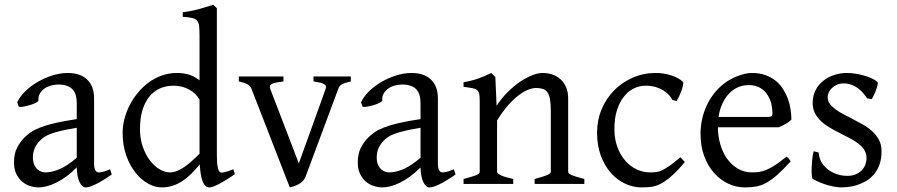

<svg xmlns="http://www.w3.org/2000/svg" viewBox="-20 -777 3788 811"><path d="M171.9 -48.8Q201.2 -48.8 234.1 -63.7Q267.1 -78.6 304.2 -110.8V-237.3Q263.2 -230.5 236.6 -224.1Q210 -217.8 192.9 -211.2Q175.8 -204.6 165.5 -197.3Q155.3 -189.9 147.5 -181.6Q134.8 -168.5 127 -151.6Q119.1 -134.8 119.1 -111.8Q119.1 -92.3 125 -80.1Q130.9 -67.9 139.2 -60.8Q147.5 -53.7 156.5 -51.3Q165.5 -48.8 171.9 -48.8ZM452.1 -40Q410.6 -11.2 383.5 1.7Q356.4 14.6 342.8 14.6Q326.7 14.6 315.9 -7.8Q305.2 -30.3 304.2 -69.8Q282.2 -47.9 260.3 -31.7Q238.3 -15.6 217.3 -5.4Q196.3 4.9 177.5 9.8Q158.7 14.6 143.1 14.6Q125.5 14.6 106.9 8.8Q88.4 2.9 73.5 -9.8Q58.6 -22.5 48.8 -42.5Q39.1 -62.5 39.1 -90.8Q39.1 -127.9 52 -152.8Q64.9 -177.7 83 -195.8Q94.7 -207.5 109.6 -218Q124.5 -228.5 149.2 -238.3Q173.8 -248 210.9 -256.8Q248 -265.6 304.2 -273.9V-342.8Q304.2 -359.4 300.3 -373.8Q296.4 -388.2 287.1 -398.7Q277.8 -409.2 262 -414.8Q246.1 -420.4 222.2 -419.9Q206.5 -419.4 191.4 -414.6Q176.3 -409.7 165 -400.9Q153.8 -392.1 147.5 -380.1Q141.1 -368.2 142.6 -353.5Q143.1 -349.1 132.6 -343.5Q122.1 -337.9 107.7 -333.5Q93.3 -329.1 79.3 -326.7Q65.4 -324.2 59.6 -325.7L52.7 -344.7Q64 -369.1 86.9 -391.6Q109.9 -414.1 139.4 -431.2Q168.9 -448.2 201.9 -458.5Q234.9 -468.8 265.6 -468.8Q319.3 -468.8 348.4 -440.7Q377.4 -412.6 377.4 -362.3V-86.9Q377.4 -66.4 382.8 -57.6Q388.2 -48.8 397 -48.8Q403.8 -48.8 414.6 -51.3Q425.3 -53.7 444.8 -62Z M972.2 -41Q949.7 -25.9 932.4 -15.4Q915 -4.9 902.1 1.7Q889.2 8.3 879.9 11.5Q870.6 14.6 863.8 14.6Q847.7 14.6 837.4 -7.3Q827.1 -29.3 823.7 -82.5Q805.2 -60.1 786.9 -42Q768.6 -23.9 749.3 -11.5Q730 1 708.5 7.8Q687 14.6 662.1 14.6Q634.8 14.6 606 -1.2Q577.1 -17.1 553 -46.9Q528.8 -76.7 513.4 -119.6Q498 -162.6 498 -216.8Q498 -244.6 505.6 -274.4Q513.2 -304.2 527.3 -332Q541.5 -359.9 562 -384.8Q582.5 -409.7 607.9 -428.5Q633.3 -447.3 663.6 -458Q693.8 -468.8 728 -468.8Q751 -468.8 773.7 -463.1Q796.4 -457.5 822.8 -438V-622.1Q822.8 -648.9 821.3 -664.8Q819.8 -680.7 813 -689.2Q806.2 -697.8 792 -700.9Q777.8 -704.1 752 -706.1V-725.1Q792 -730.5 823.7 -739.5Q855.5 -748.5 880.9 -756.8L896 -742.2V-124Q896 -106.9 896.7 -94.7Q897.5 -82.5 898.9 -74.2Q900.4 -65.9 902.3 -60.5Q904.3 -55.2 907.2 -51.8Q911.6 -46.4 924.1 -48.6Q936.5 -50.8 965.8 -62ZM822.8 -127.4V-356.4Q806.6 -384.3 777.3 -399.7Q748 -415 712.9 -415Q681.6 -415 655.8 -403.6Q629.9 -392.1 611.1 -369.1Q592.3 -346.2 581.8 -312Q571.3 -277.8 571.3 -231.9Q571.3 -190.4 583.3 -156.5Q595.2 -122.6 613.8 -98.6Q632.3 -74.7 654.5 -61.8Q676.8 -48.8 696.8 -48.8Q713.4 -48.8 729.5 -55.7Q745.6 -62.5 761.2 -73.5Q776.9 -84.5 792.2 -98.6Q807.6 -112.8 822.8 -127.4Z M1461.9 -433.1Q1447.3 -429.7 1438 -426.8Q1428.7 -423.8 1422.9 -420.2Q1417 -416.5 1413.8 -411.9Q1410.6 -407.2 1408.2 -399.9L1270 -28.8Q1265.6 -18.1 1257.3 -10.5Q1249 -2.9 1239.3 2.2Q1229.5 7.3 1220 10.3Q1210.4 13.2 1204.1 14.6L1043 -399.9Q1038.6 -413.6 1025.9 -420.7Q1013.2 -427.7 988.8 -433.1V-454.1H1177.2V-433.1Q1158.2 -430.7 1146.2 -428.2Q1134.3 -425.8 1127.7 -422.1Q1121.1 -418.5 1120.1 -413.1Q1119.1 -407.7 1122.1 -399.9L1242.2 -86.9L1355 -399.9Q1357.4 -407.2 1356.7 -412.4Q1356 -417.5 1350.1 -421.1Q1344.2 -424.8 1333.3 -427.5Q1322.3 -430.2 1304.2 -433.1V-454.1H1461.9Z M1624 -48.8Q1653.3 -48.8 1686.3 -63.7Q1719.2 -78.6 1756.3 -110.8V-237.3Q1715.3 -230.5 1688.7 -224.1Q1662.1 -217.8 1645 -211.2Q1627.9 -204.6 1617.7 -197.3Q1607.4 -189.9 1599.6 -181.6Q1586.9 -168.5 1579.1 -151.6Q1571.3 -134.8 1571.3 -111.8Q1571.3 -92.3 1577.1 -80.1Q1583 -67.9 1591.3 -60.8Q1599.6 -53.7 1608.6 -51.3Q1617.7 -48.8 1624 -48.8ZM1904.3 -40Q1862.8 -11.2 1835.7 1.7Q1808.6 14.6 1794.9 14.6Q1778.8 14.6 1768.1 -7.8Q1757.3 -30.3 1756.3 -69.8Q1734.4 -47.9 1712.4 -31.7Q1690.4 -15.6 1669.4 -5.4Q1648.4 4.9 1629.6 9.8Q1610.8 14.6 1595.2 14.6Q1577.6 14.6 1559.1 8.8Q1540.5 2.9 1525.6 -9.8Q1510.7 -22.5 1501 -42.5Q1491.2 -62.5 1491.2 -90.8Q1491.2 -127.9 1504.2 -152.8Q1517.1 -177.7 1535.2 -195.8Q1546.9 -207.5 1561.8 -218Q1576.7 -228.5 1601.3 -238.3Q1626 -248 1663.1 -256.8Q1700.2 -265.6 1756.3 -273.9V-342.8Q1756.3 -359.4 1752.4 -373.8Q1748.5 -388.2 1739.3 -398.7Q1730 -409.2 1714.1 -414.8Q1698.2 -420.4 1674.3 -419.9Q1658.7 -419.4 1643.6 -414.6Q1628.4 -409.7 1617.2 -400.9Q1606 -392.1 1599.6 -380.1Q1593.3 -368.2 1594.7 -353.5Q1595.2 -349.1 1584.7 -343.5Q1574.2 -337.9 1559.8 -333.5Q1545.4 -329.1 1531.5 -326.7Q1517.6 -324.2 1511.7 -325.7L1504.9 -344.7Q1516.1 -369.1 1539.1 -391.6Q1562 -414.1 1591.6 -431.2Q1621.1 -448.2 1654.1 -458.5Q1687 -468.8 1717.8 -468.8Q1771.5 -468.8 1800.5 -440.7Q1829.6 -412.6 1829.6 -362.3V-86.9Q1829.6 -66.4 1835 -57.6Q1840.3 -48.8 1849.1 -48.8Q1856 -48.8 1866.7 -51.3Q1877.4 -53.7 1897 -62Z M2238.3 0V-21Q2273.4 -30.3 2290 -37.1Q2306.6 -43.9 2306.6 -50.8V-309.1Q2306.6 -338.9 2303.2 -357.4Q2299.8 -376 2292.5 -386.7Q2285.2 -397.5 2273.2 -401.4Q2261.2 -405.3 2244.1 -405.3Q2229 -405.3 2210.4 -397.9Q2191.9 -390.6 2170.7 -374.5Q2149.4 -358.4 2126.2 -332.3Q2103 -306.2 2079.6 -268.1V-50.8Q2079.6 -43.5 2097.9 -35.6Q2116.2 -27.8 2147.9 -21V0H1938V-21Q1970.2 -29.3 1988.3 -35.9Q2006.3 -42.5 2006.3 -50.8V-347.2Q2006.3 -366.2 2004.9 -377.4Q2003.4 -388.7 1996.8 -395Q1990.2 -401.4 1976.6 -404.3Q1962.9 -407.2 1938 -410.2V-429.7Q1971.2 -435.1 1999.5 -445.1Q2027.8 -455.1 2055.2 -468.8L2072.3 -451.7L2077.6 -330.1Q2099.1 -362.8 2125 -388.4Q2150.9 -414.1 2177.2 -431.9Q2203.6 -449.7 2228.3 -459.2Q2252.9 -468.8 2272 -468.8Q2293 -468.8 2312.5 -462.4Q2332 -456.1 2346.9 -442.9Q2361.8 -429.7 2370.8 -409.4Q2379.9 -389.2 2379.9 -361.8V-50.8Q2379.9 -43.9 2394.8 -37.4Q2409.7 -30.8 2448.2 -21V0Z M2873 -92.8Q2841.3 -55.2 2817.1 -33.9Q2793 -12.7 2772.5 -1.7Q2752 9.3 2732.4 12Q2712.9 14.6 2689.9 14.6Q2654.3 14.6 2620.4 -1.2Q2586.4 -17.1 2560.1 -46.9Q2533.7 -76.7 2517.8 -119.6Q2502 -162.6 2502 -216.8Q2502 -269.5 2521.2 -315.4Q2540.5 -361.3 2574 -395.3Q2607.4 -429.2 2652.8 -449Q2698.2 -468.8 2751 -468.8Q2767.1 -468.8 2783.9 -466.1Q2800.8 -463.4 2816.2 -458.3Q2831.5 -453.1 2844.5 -446Q2857.4 -439 2865.7 -430.2Q2866.7 -424.3 2864.3 -413.6Q2861.8 -402.8 2857.4 -390.9Q2853 -378.9 2847.7 -367.9Q2842.3 -356.9 2837.9 -350.1L2819.8 -355Q2815.9 -363.8 2807.1 -374Q2798.3 -384.3 2784.4 -393.6Q2770.5 -402.8 2751.2 -408.9Q2731.9 -415 2707 -415Q2681.2 -415 2657.5 -403.6Q2633.8 -392.1 2615.5 -369.1Q2597.2 -346.2 2586.2 -312Q2575.2 -277.8 2575.2 -231.9Q2575.2 -190.4 2587.6 -156.5Q2600.1 -122.6 2620.8 -98.6Q2641.6 -74.7 2668.7 -61.8Q2695.8 -48.8 2725.1 -48.8Q2738.8 -48.8 2750.5 -50Q2762.2 -51.3 2776.1 -57.6Q2790 -64 2808.3 -76.7Q2826.7 -89.4 2854 -112.8Z M3142.1 -417.5Q3116.7 -417.5 3095.5 -407.7Q3074.2 -397.9 3057.9 -380.1Q3041.5 -362.3 3030.5 -337.6Q3019.5 -313 3015.1 -283.2H3224.1Q3235.4 -283.2 3239 -286.9Q3242.7 -290.5 3242.7 -300.8Q3242.7 -314 3239 -333.7Q3235.4 -353.5 3224.4 -372.3Q3213.4 -391.1 3193.6 -404.3Q3173.8 -417.5 3142.1 -417.5ZM3322.8 -272Q3314 -262.2 3299.3 -253.9Q3284.7 -245.6 3269 -239.3H3012.2Q3012.7 -201.2 3022.7 -166.7Q3032.7 -132.3 3051.5 -106.2Q3070.3 -80.1 3096.9 -64.5Q3123.5 -48.8 3156.7 -48.8Q3171.9 -48.8 3186.3 -50.8Q3200.7 -52.7 3217.3 -59.6Q3233.9 -66.4 3254.2 -79.6Q3274.4 -92.8 3301.8 -115.2Q3308.1 -111.8 3312.7 -105.5Q3317.4 -99.1 3319.8 -95.2Q3287.1 -59.6 3262.5 -37.8Q3237.8 -16.1 3216.1 -4.4Q3194.3 7.3 3173.1 11Q3151.9 14.6 3127 14.6Q3089.4 14.6 3055.4 -1.5Q3021.5 -17.6 2995.6 -47.1Q2969.7 -76.7 2954.3 -118.4Q2939 -160.2 2939 -211.9Q2939 -244.6 2946.3 -276.4Q2953.6 -308.1 2967.5 -336.4Q2981.4 -364.7 3001.5 -388.7Q3021.5 -412.6 3046.9 -430.2Q3057.6 -437.5 3071 -444.6Q3084.5 -451.7 3099.1 -457Q3113.8 -462.4 3128.2 -465.6Q3142.6 -468.8 3155.8 -468.8Q3187.5 -468.8 3212.4 -460Q3237.3 -451.2 3255.9 -436.3Q3274.4 -421.4 3287.1 -401.6Q3299.8 -381.8 3307.9 -359.9Q3315.9 -337.9 3319.3 -315.2Q3322.8 -292.5 3322.8 -272Z M3703.6 -138.2Q3703.6 -103.5 3693.8 -78.9Q3684.1 -54.2 3668.5 -37.1Q3652.8 -20 3633.8 -9.8Q3614.7 0.5 3596.2 5.9Q3577.6 11.2 3561.3 12.9Q3544.9 14.6 3535.6 14.6Q3512.2 14.6 3479.2 5.9Q3446.3 -2.9 3413.6 -21Q3410.2 -22.5 3408.9 -36.9Q3407.7 -51.3 3408.4 -70.1Q3409.2 -88.9 3411.4 -107.9Q3413.6 -127 3417 -138.2L3438 -132.8Q3439 -112.3 3448.7 -94.2Q3458.5 -76.2 3474.9 -63Q3491.2 -49.8 3512.9 -42Q3534.7 -34.2 3560.1 -34.2Q3577.6 -34.2 3592.3 -39.8Q3606.9 -45.4 3617.7 -55.4Q3628.4 -65.4 3634.3 -79.6Q3640.1 -93.8 3640.1 -110.8Q3640.1 -130.4 3629.6 -145.5Q3619.1 -160.6 3602.1 -173.1Q3585 -185.5 3563.2 -196.5Q3541.5 -207.5 3519 -219.2Q3498.5 -229.5 3479.5 -241.2Q3460.4 -252.9 3445.6 -267.6Q3430.7 -282.2 3421.6 -300.3Q3412.6 -318.4 3412.6 -341.8Q3412.6 -372.1 3424.8 -395.8Q3437 -419.4 3457.3 -435.5Q3477.5 -451.7 3503.7 -460.2Q3529.8 -468.8 3557.6 -468.8Q3572.8 -468.8 3591.1 -466.1Q3609.4 -463.4 3627.2 -458.5Q3645 -453.6 3660.6 -446.8Q3676.3 -439.9 3686 -431.2Q3689 -428.2 3686.8 -418Q3684.6 -407.7 3679.9 -395.5Q3675.3 -383.3 3669.9 -372.6Q3664.6 -361.8 3661.6 -357.9L3642.6 -361.8Q3619.1 -397 3594 -410.9Q3568.8 -424.8 3544.9 -424.8Q3528.8 -424.8 3516.1 -419.4Q3503.4 -414.1 3494.4 -405.5Q3485.4 -397 3480.7 -386.7Q3476.1 -376.5 3476.1 -366.2Q3476.1 -350.6 3485.4 -338.1Q3494.6 -325.7 3509.8 -314.7Q3524.9 -303.7 3544.2 -293.7Q3563.5 -283.7 3584 -272.9Q3605 -262.2 3626.5 -250Q3647.9 -237.8 3665 -221.9Q3682.1 -206.1 3692.9 -185.8Q3703.6 -165.5 3703.6 -138.2Z"/></svg>

Font: Gentium Plus Eur
Style: Regular
Weight: 400
Designer: J. Victor Gaultney, Annie Olsen, Iska Routamaa, Becca Hirsbrunner
Foundry: SIL International
Version: Version 5.000